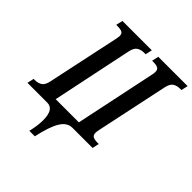

<svg xmlns="http://www.w3.org/2000/svg" viewBox="-264 -870 1236 1236"><g transform="rotate(45 354.0 -252.0)"><path d="M224 101Q224 49 208.5 24.5Q193 0 162 0H-18L-8 -46H2Q32 -46 52 -59Q72 -72 80 -111L184 -600Q185 -609 187 -617Q189 -625 189 -632Q189 -654 175 -661Q161 -668 133 -668H122L133 -714H400L390 -668H379Q347 -668 327 -654.5Q307 -641 299 -600L185 -54H396L511 -602Q515 -617 515 -632Q515 -653 501 -660.5Q487 -668 460 -668H449L459 -714H726L716 -668H706Q675 -668 655 -655Q635 -642 627 -603L523 -112Q519 -92 519 -82Q519 -61 533 -53.5Q547 -46 574 -46H585L575 0H391Q345 0 314 49.5Q283 99 259 210H209Q224 147 224 101Z"/></g></svg>

Font: Noto Serif CondSemiBold
Style: Italic
Weight: 600
Width: 3
Italic angle: -12°
Designer: Monotype Design Team
Foundry: Monotype Imaging Inc.
Version: Version 1.001